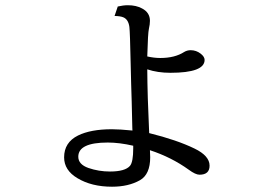

<svg xmlns="http://www.w3.org/2000/svg" viewBox="-20 -645 1040 734"><path d="M430.2 -620.1Q450.7 -625 469.2 -625Q500.5 -625 522.9 -612.8Q553.2 -597.2 553.2 -565.4Q553.2 -552.2 549.3 -535.2Q545.4 -519 543 -429.2Q569.3 -423.3 592.8 -423.3Q648.4 -423.3 684.1 -446.3Q695.3 -453.1 709 -453.1Q730 -453.1 747.1 -439.9Q762.2 -428.2 762.2 -416Q762.2 -366.7 631.3 -366.7Q582.5 -366.7 543 -379.9Q543.5 -279.8 550.3 -136.2Q656.2 -109.9 723.6 -77.1Q781.2 -49.3 781.2 -11.7Q781.2 22.9 742.7 22.9Q727.5 22.9 701.7 3.9Q635.3 -43.9 553.2 -70.8Q554.2 -53.2 554.2 -43.9Q554.2 21.5 515.1 43.9Q471.2 68.8 408.2 68.8Q330.1 68.8 275.9 36.1Q225.1 5.9 225.1 -43.5Q225.1 -100.6 278.3 -127Q326.7 -150.9 407.7 -150.9Q437 -150.9 486.3 -146L485.8 -157.2Q483.4 -271 481.4 -324.2Q480.5 -351.1 479.5 -401.9Q477.1 -521 474.6 -542Q470.7 -571.3 450.7 -579.1Q439.9 -583.5 418 -584ZM489.3 -87.9Q436 -100.1 392.1 -100.1Q279.3 -100.1 279.3 -45.9Q279.3 -16.6 317.9 -2.9Q357.4 10.7 400.4 10.7Q458.5 10.7 477.1 -11.2Q489.3 -25.9 489.3 -78.1Z"/></svg>

Font: BIZ UDMincho
Style: Regular
Weight: 400
Monospace: yes
Designer: TypeBank Co., Ltd.
Foundry: Morisawa Inc.
Version: Version 1.06